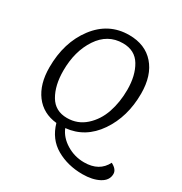

<svg xmlns="http://www.w3.org/2000/svg" viewBox="-198 -820 1103 1163"><g transform="rotate(30 353.5 -238.0)"><path d="M362 -612Q256 -612 193.5 -518Q131 -424 131 -288Q131 -185 170.5 -117.5Q210 -50 293 -50Q367 -50 421 -98.5Q475 -147 500 -220.5Q525 -294 525 -381Q525 -480 485.5 -546Q446 -612 362 -612ZM315 8Q337 62 393.5 96.5Q450 131 517 131Q623 131 664 49Q707 71 707 103Q707 148 660.5 173Q614 198 544 198Q441 198 361 152Q281 106 253 8Q156 -2 102 -74Q48 -146 48 -263Q48 -438 137.5 -556Q227 -674 370 -674Q482 -674 545.5 -601.5Q609 -529 609 -402Q609 -240 528.5 -122.5Q448 -5 315 8Z"/></g></svg>

Font: Overlock
Style: Italic
Weight: 400
Designer: Dario Muhafara
Foundry: Dario Manuel Muhafara
Version: Version 1.001